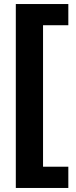

<svg xmlns="http://www.w3.org/2000/svg" viewBox="-20 -772 379 952"><path d="M318.8 -752V-646.9H193.4V54.6H318.8V160H58.4V-752Z"/></svg>

Font: TikTok Sans Light
Style: Regular
Weight: 300
Version: Version 4.000